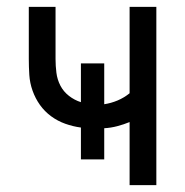

<svg xmlns="http://www.w3.org/2000/svg" viewBox="-20 -540 540 560"><path d="M358 0V-184Q341 -177 322 -172Q303 -167 284 -166V-75H216V-168Q193 -171 170.5 -179Q148 -187 129 -201Q110 -215 96.5 -234Q83 -253 75 -275.5Q67 -298 65.5 -321.5Q64 -345 64 -368V-520H142V-368Q142 -348 144.5 -328Q147 -308 156 -290.5Q165 -273 181 -260.5Q197 -248 216 -242V-355H284V-236Q304 -239 323 -247Q342 -255 358 -268V-520H436V0Z"/></svg>

Font: HulyMono
Style: Regular
Weight: 400
Monospace: yes
Designer: Belleve Invis
Foundry: Belleve Invis
Version: Version 33.2.5; ttfautohint (v1.8.4)